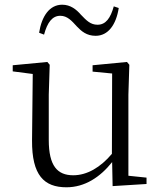

<svg xmlns="http://www.w3.org/2000/svg" viewBox="-20 -781 688 815"><path d="M146 -642 167 -634C181 -686 202 -714 236 -714C266 -714 285 -692 306 -669C326 -648 348 -629 386 -629C439 -629 473 -676 484 -747L463 -754C449 -704 429 -676 394 -676C364 -676 347 -694 323 -719C304 -741 279 -761 244 -761C190 -761 157 -712 146 -642ZM458 9 602 0V-27L525 -35V-379L529 -506L519 -518L373 -504V-477L456 -469L455 -128C407 -71 350 -37 291 -37C224 -37 187 -76 187 -187V-379L191 -506L181 -518L34 -504V-478L119 -467L116 -185C115 -37 167 14 262 14C340 14 405 -29 456 -93Z"/></svg>

Font: Noto Serif JP Light
Style: Regular
Weight: 300
Designer: Ryoko NISHIZUKA 西塚涼子 (kana & ideographs); Frank Grießhammer (Latin, Greek & Cyrillic); Wenlong ZHANG 张文龙 (bopomofo); San
Foundry: Adobe
Version: Version 2.001;hotconv 1.1.0;makeotfexe 2.6.0